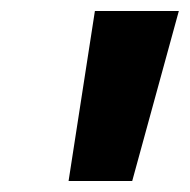

<svg xmlns="http://www.w3.org/2000/svg" viewBox="-20 -726 346 350"><path d="M105 -396 153 -706H306L221 -396Z"/></svg>

Font: Rosa Sans Black
Style: Italic
Weight: 900
Italic angle: -12°
Designer: Pentagram / MCKL
Foundry: Pentagram / MCKL
Version: Version 1.005;September 16, 2019;FontCreator 11.5.0.2425 64-